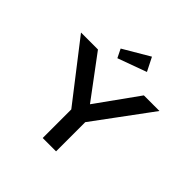

<svg xmlns="http://www.w3.org/2000/svg" viewBox="-230 -1125 1322 1322"><g transform="rotate(45 431.0 -464.0)"><path d="M376 0V-326L391 -259L49 -700H214L466 -362L420 -364L661 -700H813L497 -272L506 -334V0ZM351 -752 320 -815 512 -928 562 -829Z"/></g></svg>

Font: Lexend Mega Medium
Style: Regular
Weight: 500
Version: Version 1.007